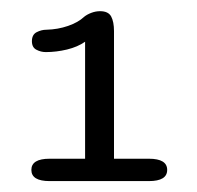

<svg xmlns="http://www.w3.org/2000/svg" viewBox="-20 -642 361 352"><path d="M71 -310Q37.5 -310 37.5 -330.5Q37.5 -351 71 -351H136V-565.5Q122.5 -556 102.8 -551.2Q83 -546.5 64 -546.5Q55 -546.5 46.8 -550.8Q38.5 -555 38.5 -566.5Q38.5 -578.5 47.2 -583Q56 -587.5 65 -587.5Q86 -588 104.8 -594.5Q123.5 -601 134 -611Q139.5 -615.5 147.5 -618.5Q155.5 -621.5 163.5 -621.5Q178.5 -621.5 183.8 -611.8Q189 -602 189 -585V-351H253Q286.5 -351 286.5 -330.5Q286.5 -310 253 -310Z"/></svg>

Font: Sono
Style: Regular
Weight: 400
Designer: Tyler Finck
Foundry: Tyler Finck
Version: Version 2.112